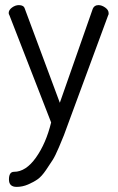

<svg xmlns="http://www.w3.org/2000/svg" viewBox="-20 -499 460 751"><path d="M180 -20 17 -439Q14 -444 14 -448Q14 -460 27 -469.5Q40 -479 54 -479Q73 -479 77 -465L214 -97L343 -465Q349 -479 365 -479Q378 -479 391.5 -469.5Q405 -460 405 -447Q405 -441 403 -439L248 -19Q235 17 230 30Q225 43 210.5 77Q196 111 186.5 126Q177 141 160 166Q143 191 127.5 202Q112 213 90 222.5Q68 232 45 232Q15 232 15 203Q15 173 35 173Q81 173 120.5 117.5Q160 62 180 -20Z"/></svg>

Font: Dosis
Style: Book
Weight: 400
Designer: EdgarTolentino, PabloImpallari, IginoMarini
Foundry: EdgarTolentino, PabloImpallari, IginoMarini
Version: Version 1.007